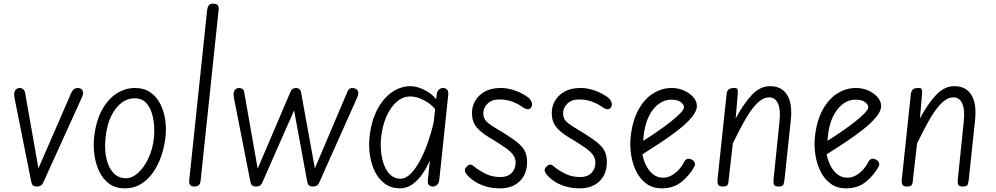

<svg xmlns="http://www.w3.org/2000/svg" viewBox="-20 -1024 5468 1054"><path d="M151.5 -26.5 60 -485Q54.5 -514 63 -527.5Q71.5 -541 89 -541Q99 -541 107.2 -534.2Q115.5 -527.5 118 -513L191 -100L370 -511.5Q378 -529.5 387 -535.2Q396 -541 406 -541Q418.5 -541 426.5 -535Q434.5 -529 435.8 -517.2Q437 -505.5 429 -488L219 -25.5Q211.5 -9 203.2 -4.5Q195 0 181.5 0Q169.5 0 162 -5.5Q154.5 -11 151.5 -26.5Z M664.5 10Q615.5 10 581.2 -14.2Q547 -38.5 526.8 -79Q506.5 -119.5 499 -169Q491.5 -218.5 496.5 -268.5Q506 -356.5 538.2 -417.2Q570.5 -478 618.2 -509.5Q666 -541 721.5 -541Q770 -541 804 -518Q838 -495 858.5 -456.2Q879 -417.5 886.5 -369.2Q894 -321 888.5 -270.5Q883 -221.5 866.8 -172Q850.5 -122.5 823 -81.2Q795.5 -40 756 -15Q716.5 10 664.5 10ZM559.5 -266.5Q555 -227 558.8 -188Q562.5 -149 576 -116.8Q589.5 -84.5 613.2 -65Q637 -45.5 672 -45.5Q705.5 -45.5 738.2 -75Q771 -104.5 795 -155.5Q819 -206.5 825.5 -271Q828.5 -298.5 826 -334.8Q823.5 -371 812.8 -405.2Q802 -439.5 779.2 -462Q756.5 -484.5 719 -484.5Q659 -484.5 614.2 -426Q569.5 -367.5 559.5 -266.5Z M1044.5 0Q1032 0 1024.5 -8.2Q1017 -16.5 1018.5 -32L1117 -967.5Q1119 -985.5 1126.5 -994.8Q1134 -1004 1148.5 -1004Q1165.5 -1004 1174 -996.8Q1182.5 -989.5 1180 -968L1081.5 -34Q1079.5 -14 1070.5 -7Q1061.5 0 1044.5 0Z M1354.5 -26.5 1264.5 -485Q1259 -514 1267.5 -527.5Q1276 -541 1293.5 -541Q1303.5 -541 1311 -535.2Q1318.5 -529.5 1320 -521L1394.5 -98L1576 -523.5Q1580 -532 1587.8 -536.5Q1595.5 -541 1605.5 -541Q1615.5 -541 1623 -535.2Q1630.5 -529.5 1632 -521L1708.5 -100L1888.5 -523.5Q1892.5 -532.5 1899.8 -537.2Q1907 -542 1916.5 -541Q1929.5 -539.5 1937.5 -533.2Q1945.5 -527 1946.8 -516Q1948 -505 1940.5 -488L1734 -25.5Q1726.5 -9 1718.2 -4.5Q1710 0 1696.5 0Q1685 0 1677.2 -5.5Q1669.5 -11 1666.5 -26.5L1594.5 -418L1421.5 -25.5Q1414.5 -9 1406.2 -4.5Q1398 0 1384.5 0Q1373 0 1365.2 -5.5Q1357.5 -11 1354.5 -26.5Z M2176.5 10Q2128 10 2093.8 -14.8Q2059.5 -39.5 2039 -80.5Q2018.5 -121.5 2011 -171.2Q2003.5 -221 2008.5 -271Q2018 -359 2050.5 -421.5Q2083 -484 2131.2 -517.5Q2179.5 -551 2235 -551Q2255.5 -551 2281.8 -542Q2308 -533 2333 -516.8Q2358 -500.5 2374.5 -479L2377.5 -506Q2379.5 -524 2390 -532.5Q2400.5 -541 2413 -541Q2425.5 -541 2434.2 -532Q2443 -523 2440.5 -502L2391.5 -36.5Q2389.5 -18 2379.2 -9Q2369 0 2357.5 0Q2343.5 0 2335 -8.2Q2326.5 -16.5 2328.5 -35L2340 -144.5Q2323 -103.5 2298.2 -68.2Q2273.5 -33 2242.8 -11.5Q2212 10 2176.5 10ZM2072 -268Q2068 -230 2072 -190.5Q2076 -151 2088.8 -117.5Q2101.5 -84 2123.8 -63.5Q2146 -43 2178 -43Q2208 -43 2236 -71.8Q2264 -100.5 2288.2 -147.2Q2312.5 -194 2331.2 -248.8Q2350 -303.5 2361 -355L2368.5 -425Q2345 -454.5 2305.8 -474.5Q2266.5 -494.5 2232 -494.5Q2191.5 -494.5 2157.8 -465.2Q2124 -436 2101.5 -385Q2079 -334 2072 -268Z M2725 10Q2689 10 2658.5 2.5Q2628 -5 2603 -18.2Q2578 -31.5 2558.5 -49.5Q2540.5 -65.5 2534.2 -79.5Q2528 -93.5 2538 -105Q2551 -120 2560.8 -120.5Q2570.5 -121 2584.5 -108.5Q2609 -88.5 2645.5 -70.2Q2682 -52 2727.5 -52Q2766.5 -52 2788.5 -74.5Q2810.5 -97 2810.5 -130.5Q2810.5 -152 2799.2 -170.2Q2788 -188.5 2756.8 -211.2Q2725.5 -234 2665.5 -269.5Q2618.5 -297.5 2594.8 -327.2Q2571 -357 2571 -403.5Q2571 -460.5 2613.2 -500.8Q2655.5 -541 2730 -541Q2761 -541 2796 -530.8Q2831 -520.5 2869 -496.5Q2889.5 -484 2897.2 -466.5Q2905 -449 2896.5 -435.5Q2888.5 -423 2876.2 -424.2Q2864 -425.5 2846.5 -437.5Q2826.5 -452.5 2794.5 -465.2Q2762.5 -478 2720 -478Q2679 -478 2656 -454.5Q2633 -431 2633 -402.5Q2633 -374 2651.5 -356.2Q2670 -338.5 2706.5 -317.5Q2759 -286 2792 -263.2Q2825 -240.5 2842.5 -221Q2860 -201.5 2866.8 -180.8Q2873.5 -160 2873.5 -133Q2873.5 -90.5 2855.5 -58.2Q2837.5 -26 2804.2 -8Q2771 10 2725 10Z M3163 10Q3127 10 3096.5 2.5Q3066 -5 3041 -18.2Q3016 -31.5 2996.5 -49.5Q2978.5 -65.5 2972.2 -79.5Q2966 -93.5 2976 -105Q2989 -120 2998.8 -120.5Q3008.5 -121 3022.5 -108.5Q3047 -88.5 3083.5 -70.2Q3120 -52 3165.5 -52Q3204.5 -52 3226.5 -74.5Q3248.5 -97 3248.5 -130.5Q3248.5 -152 3237.2 -170.2Q3226 -188.5 3194.8 -211.2Q3163.5 -234 3103.5 -269.5Q3056.5 -297.5 3032.8 -327.2Q3009 -357 3009 -403.5Q3009 -460.5 3051.2 -500.8Q3093.5 -541 3168 -541Q3199 -541 3234 -530.8Q3269 -520.5 3307 -496.5Q3327.5 -484 3335.2 -466.5Q3343 -449 3334.5 -435.5Q3326.5 -423 3314.2 -424.2Q3302 -425.5 3284.5 -437.5Q3264.5 -452.5 3232.5 -465.2Q3200.5 -478 3158 -478Q3117 -478 3094 -454.5Q3071 -431 3071 -402.5Q3071 -374 3089.5 -356.2Q3108 -338.5 3144.5 -317.5Q3197 -286 3230 -263.2Q3263 -240.5 3280.5 -221Q3298 -201.5 3304.8 -180.8Q3311.5 -160 3311.5 -133Q3311.5 -90.5 3293.5 -58.2Q3275.5 -26 3242.2 -8Q3209 10 3163 10Z M3613 10Q3564.5 10 3529.8 -14.8Q3495 -39.5 3474 -80.8Q3453 -122 3445 -172Q3437 -222 3442 -272Q3451.5 -360 3483.8 -419.8Q3516 -479.5 3564 -510.2Q3612 -541 3667.5 -541Q3703.5 -541 3735 -527Q3766.5 -513 3786 -490.5Q3805.5 -468 3805.5 -442Q3805.5 -413.5 3776.8 -379.5Q3748 -345.5 3702.5 -310Q3657 -274.5 3605 -240.2Q3553 -206 3506.5 -176.5Q3512.5 -144.5 3527.2 -115Q3542 -85.5 3565.5 -67Q3589 -48.5 3621 -48.5Q3652.5 -48.5 3684.2 -72.2Q3716 -96 3738 -139.5Q3743 -149 3754.5 -151.8Q3766 -154.5 3778.5 -147Q3791 -140.5 3794 -129.5Q3797 -118.5 3791.5 -109Q3763 -58 3719.2 -24Q3675.5 10 3613 10ZM3511 -251Q3546.5 -273 3585.5 -299.8Q3624.5 -326.5 3658.5 -353Q3692.5 -379.5 3713.8 -401.5Q3735 -423.5 3735 -435.5Q3735 -449 3718 -463Q3701 -477 3664.5 -477Q3627 -477 3594.5 -452.5Q3562 -428 3540 -381.5Q3518 -335 3512.5 -269Z M3948 0Q3927 0 3922 -11.2Q3917 -22.5 3919 -39.5L3968.5 -506Q3970.5 -524.5 3979.8 -532.8Q3989 -541 4010.5 -541Q4025.5 -541 4028.5 -533.8Q4031.5 -526.5 4030 -508L4018.5 -373.5Q4060.5 -452.5 4106.2 -501.8Q4152 -551 4207.5 -551Q4271 -551 4301 -502.8Q4331 -454.5 4321 -362.5L4287 -41.5Q4285 -25.5 4281.5 -12.8Q4278 0 4253 0Q4232.5 0 4228.5 -11Q4224.5 -22 4226.5 -39.5L4259.5 -360.5Q4266 -422 4250.8 -455.8Q4235.5 -489.5 4203.5 -489.5Q4172 -489.5 4141.5 -462Q4111 -434.5 4077.8 -378.8Q4044.5 -323 4003 -237.5L3980.5 -41.5Q3979.5 -29.5 3978.2 -20.2Q3977 -11 3970.8 -5.5Q3964.5 0 3948 0Z M4624.5 10Q4576 10 4541.2 -14.8Q4506.5 -39.5 4485.5 -80.8Q4464.5 -122 4456.5 -172Q4448.5 -222 4453.5 -272Q4463 -360 4495.2 -419.8Q4527.5 -479.5 4575.5 -510.2Q4623.5 -541 4679 -541Q4715 -541 4746.5 -527Q4778 -513 4797.5 -490.5Q4817 -468 4817 -442Q4817 -413.5 4788.2 -379.5Q4759.5 -345.5 4714 -310Q4668.5 -274.5 4616.5 -240.2Q4564.5 -206 4518 -176.5Q4524 -144.5 4538.8 -115Q4553.5 -85.5 4577 -67Q4600.5 -48.5 4632.5 -48.5Q4664 -48.5 4695.8 -72.2Q4727.5 -96 4749.5 -139.5Q4754.5 -149 4766 -151.8Q4777.5 -154.5 4790 -147Q4802.5 -140.5 4805.5 -129.5Q4808.5 -118.5 4803 -109Q4774.5 -58 4730.8 -24Q4687 10 4624.5 10ZM4522.5 -251Q4558 -273 4597 -299.8Q4636 -326.5 4670 -353Q4704 -379.5 4725.2 -401.5Q4746.5 -423.5 4746.5 -435.5Q4746.5 -449 4729.5 -463Q4712.5 -477 4676 -477Q4638.5 -477 4606 -452.5Q4573.5 -428 4551.5 -381.5Q4529.5 -335 4524 -269Z M4959.5 0Q4938.5 0 4933.5 -11.2Q4928.5 -22.5 4930.5 -39.5L4980 -506Q4982 -524.5 4991.2 -532.8Q5000.5 -541 5022 -541Q5037 -541 5040 -533.8Q5043 -526.5 5041.5 -508L5030 -373.5Q5072 -452.5 5117.8 -501.8Q5163.5 -551 5219 -551Q5282.5 -551 5312.5 -502.8Q5342.5 -454.5 5332.5 -362.5L5298.5 -41.5Q5296.5 -25.5 5293 -12.8Q5289.5 0 5264.5 0Q5244 0 5240 -11Q5236 -22 5238 -39.5L5271 -360.5Q5277.5 -422 5262.2 -455.8Q5247 -489.5 5215 -489.5Q5183.5 -489.5 5153 -462Q5122.5 -434.5 5089.2 -378.8Q5056 -323 5014.5 -237.5L4992 -41.5Q4991 -29.5 4989.8 -20.2Q4988.5 -11 4982.2 -5.5Q4976 0 4959.5 0Z"/></svg>

Font: Edu SA Hand
Style: Regular
Weight: 400
Designer: Tina and Corey Anderson, Eben Sorkin, Mirko Velimirovic
Foundry: Google for Education
Version: Version 2.000